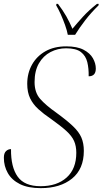

<svg xmlns="http://www.w3.org/2000/svg" viewBox="-26 -964 531 994"><path d="M185 10Q119 10 77 -11Q35 -32 14.5 -68Q-6 -104 -6 -147Q-6 -171 5 -181.5Q16 -192 31 -192Q30 -99 65.5 -49.5Q101 0 184 0Q269 0 319 -45Q369 -90 369 -173Q369 -208 357.5 -234Q346 -260 317.5 -286Q289 -312 237 -349Q200 -374 172.5 -399Q145 -424 130 -455Q115 -486 115 -530Q115 -585 139.5 -629Q164 -673 209 -698.5Q254 -724 317 -724Q373 -724 406.5 -706.5Q440 -689 455 -662.5Q470 -636 470 -609Q470 -569 433 -569Q434 -609 426 -642Q418 -675 393 -694.5Q368 -714 316 -714Q273 -714 235.5 -694.5Q198 -675 175.5 -636Q153 -597 153 -539Q153 -485 182 -452Q211 -419 265 -381Q320 -341 351.5 -311Q383 -281 395.5 -251.5Q408 -222 408 -183Q408 -89 347 -39.5Q286 10 185 10ZM325 -784Q321 -806 311 -834Q301 -862 289 -889Q277 -916 265 -936L266 -944H274Q300 -910 317 -880Q334 -850 349 -815Q373 -844 403.5 -877.5Q434 -911 476 -944H485L484 -936Q446 -899 415.5 -859.5Q385 -820 363 -784Z"/></svg>

Font: Noto Serif Display SemiCondensed ExtraLight
Style: Italic
Weight: 200
Width: 4
Italic angle: -12°
Designer: Monotype Design Team
Foundry: Monotype Imaging Inc.
Version: Version 2.009